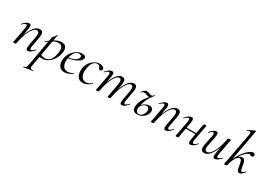

<svg xmlns="http://www.w3.org/2000/svg" viewBox="19 -1791 4386 3133"><g transform="rotate(30 2212.0 -225.0)"><path d="M302 -36Q302 -56 308 -89L337 -248Q343 -280 343 -302Q343 -360 300 -360Q267 -360 231.5 -318Q196 -276 165 -196Q134 -116 114 -7L102 -8Q122 -124 157.5 -212.5Q193 -301 238.5 -350Q284 -399 333 -399Q366 -399 382 -381Q398 -363 398 -325Q398 -307 391 -267L358 -89Q355 -74 355 -63Q355 -31 375 -31Q397 -31 441 -77Q443 -79 444 -79Q447 -79 449.5 -75.5Q452 -72 449 -69Q415 -29 388.5 -10Q362 9 337 9Q319 9 310.5 -1.5Q302 -12 302 -36ZM59 2 63 -21Q69 -45 74 -74L115 -297Q118 -312 118 -324Q118 -356 98 -356Q86 -356 67.5 -344Q49 -332 29 -310Q28 -309 26 -309Q23 -309 20.5 -312.5Q18 -316 21 -318Q55 -357 83.5 -376Q112 -395 138 -395Q155 -395 163 -384.5Q171 -374 171 -351Q171 -325 166 -299L114 -7Q113 0 104.5 4Q96 8 82 8Q68 8 63.5 6.5Q59 5 59 2Z M406 263Q428 259 439 252.5Q450 246 455.5 231.5Q461 217 467 185L569 -386Q569 -388 583 -400.5Q597 -413 608 -427Q619 -441 622 -459Q623 -463 628.5 -462Q634 -461 633 -457L520 178Q517 195 517 205Q517 224 526 232Q535 240 555 240Q560 240 578 238H579Q582 238 583 243Q584 248 580 249L408 275Q404 276 403 270Q402 264 406 263ZM522 -8 532 -60Q556 -45 580.5 -36Q605 -27 638 -27Q701 -27 739 -80Q777 -133 788 -220Q791 -241 791 -261Q791 -357 708 -357Q665 -357 620 -333Q575 -309 507 -256L505 -255Q502 -255 499.5 -259.5Q497 -264 500 -265Q642 -393 750 -393Q798 -393 823 -366.5Q848 -340 848 -289Q848 -273 845 -253Q836 -186 800 -127.5Q764 -69 713 -34Q662 1 610 1Q577 1 560.5 -1Q544 -3 522 -8Z M899 -133Q899 -155 904 -185Q913 -236 946 -285.5Q979 -335 1028.5 -367Q1078 -399 1132 -399Q1168 -399 1186.5 -384.5Q1205 -370 1200 -345Q1194 -314 1156.5 -285.5Q1119 -257 1061.5 -237.5Q1004 -218 940 -211L942 -224Q1022 -235 1073 -260Q1124 -285 1133 -324Q1135 -334 1135 -338Q1135 -355 1121 -363.5Q1107 -372 1088 -372Q1040 -372 1008 -329Q976 -286 965 -218Q959 -187 959 -159Q959 -97 986.5 -59.5Q1014 -22 1065 -22Q1122 -22 1166 -55H1168Q1171 -55 1173.5 -52Q1176 -49 1173 -46Q1103 12 1027 12Q964 12 931.5 -28.5Q899 -69 899 -133Z M1244 -142Q1244 -174 1250 -202Q1262 -262 1296 -307Q1330 -352 1375 -375.5Q1420 -399 1464 -399Q1499 -399 1524.5 -383.5Q1550 -368 1550 -344Q1550 -329 1541.5 -318.5Q1533 -308 1517 -308Q1491 -308 1481 -340Q1477 -354 1464.5 -365.5Q1452 -377 1429 -377Q1382 -377 1352 -337Q1322 -297 1311 -233Q1304 -193 1304 -167Q1304 -103 1332 -62.5Q1360 -22 1414 -22Q1465 -22 1520 -67L1522 -68Q1525 -68 1527.5 -64Q1530 -60 1528 -58Q1448 13 1372 13Q1307 13 1275.5 -31.5Q1244 -76 1244 -142Z M2073 -35Q2073 -56 2079 -89L2108 -248Q2113 -274 2113 -302Q2113 -331 2103.5 -345.5Q2094 -360 2074 -360Q2043 -360 2008.5 -318Q1974 -276 1943 -196Q1912 -116 1893 -7L1882 -8Q1901 -124 1936 -213Q1971 -302 2015 -350.5Q2059 -399 2107 -399Q2137 -399 2152 -381.5Q2167 -364 2167 -325Q2167 -302 2161 -267L2129 -89Q2126 -74 2126 -63Q2126 -47 2131 -39Q2136 -31 2145 -31Q2167 -31 2211 -77Q2213 -79 2215 -79Q2218 -79 2220 -75.5Q2222 -72 2219 -69Q2185 -29 2158.5 -10Q2132 9 2107 9Q2089 9 2081 -1.5Q2073 -12 2073 -35ZM1619 2Q1619 1 1627 -39L1633 -69L1675 -297Q1678 -312 1678 -324Q1678 -356 1658 -356Q1646 -356 1627.5 -344Q1609 -332 1589 -310Q1588 -309 1586 -309Q1583 -309 1580.5 -312.5Q1578 -316 1581 -318Q1615 -357 1643.5 -376Q1672 -395 1698 -395Q1715 -395 1723 -384.5Q1731 -374 1731 -351Q1731 -325 1726 -299L1674 -7Q1669 8 1642 8Q1628 8 1623.5 6.5Q1619 5 1619 2ZM1839 2 1844 -21 1854 -74 1887 -248Q1891 -275 1891 -299Q1891 -360 1854 -360Q1823 -360 1788.5 -317.5Q1754 -275 1723.5 -195Q1693 -115 1674 -7L1661 -8Q1681 -124 1715.5 -212.5Q1750 -301 1794.5 -350Q1839 -399 1887 -399Q1917 -399 1931.5 -381.5Q1946 -364 1946 -326Q1946 -302 1940 -267L1893 -7Q1892 0 1884 4Q1876 8 1862 8Q1848 8 1843.5 6.5Q1839 5 1839 2Z M2307 -74Q2307 -93 2310 -109Q2322 -181 2363 -244Q2404 -307 2496 -402L2503 -395Q2431 -312 2403 -240.5Q2375 -169 2362 -91Q2361 -86 2361 -75Q2361 -45 2376 -24.5Q2391 -4 2420 -4Q2451 -4 2474 -25Q2497 -46 2508.5 -74Q2520 -102 2520 -123Q2520 -149 2506 -167Q2492 -185 2469 -185Q2451 -185 2429 -175Q2407 -165 2388 -144Q2369 -123 2362 -91L2349 -92Q2356 -130 2384 -158Q2412 -186 2447 -200Q2482 -214 2511 -214Q2541 -214 2559.5 -195Q2578 -176 2578 -145Q2578 -108 2554 -71Q2530 -34 2488.5 -10Q2447 14 2400 14Q2307 14 2307 -74ZM2272 -326Q2269 -326 2266.5 -328.5Q2264 -331 2266 -333Q2280 -355 2304.5 -375Q2329 -395 2352 -395Q2371 -395 2401 -383Q2427 -372 2443 -372Q2460 -372 2470 -379Q2480 -386 2496 -402Q2496 -403 2498 -403Q2500 -403 2502 -400Q2504 -397 2503 -395Q2476 -360 2456.5 -345Q2437 -330 2419 -330Q2398 -330 2374 -341Q2359 -347 2348 -350Q2337 -353 2322 -353Q2305 -353 2295.5 -346.5Q2286 -340 2273 -326Z M2897 -36Q2897 -56 2903 -89L2932 -248Q2938 -280 2938 -302Q2938 -360 2895 -360Q2862 -360 2826.5 -318Q2791 -276 2760 -196Q2729 -116 2709 -7L2697 -8Q2717 -124 2752.5 -212.5Q2788 -301 2833.5 -350Q2879 -399 2928 -399Q2961 -399 2977 -381Q2993 -363 2993 -325Q2993 -307 2986 -267L2953 -89Q2950 -74 2950 -63Q2950 -31 2970 -31Q2992 -31 3036 -77Q3038 -79 3039 -79Q3042 -79 3044.5 -75.5Q3047 -72 3044 -69Q3010 -29 2983.5 -10Q2957 9 2932 9Q2914 9 2905.5 -1.5Q2897 -12 2897 -36ZM2654 2 2658 -21Q2664 -45 2669 -74L2710 -297Q2713 -312 2713 -324Q2713 -356 2693 -356Q2681 -356 2662.5 -344Q2644 -332 2624 -310Q2623 -309 2621 -309Q2618 -309 2615.5 -312.5Q2613 -316 2616 -318Q2650 -357 2678.5 -376Q2707 -395 2733 -395Q2750 -395 2758 -384.5Q2766 -374 2766 -351Q2766 -325 2761 -299L2709 -7Q2708 0 2699.5 4Q2691 8 2677 8Q2663 8 2658.5 6.5Q2654 5 2654 2Z M3119 2 3123 -21Q3129 -45 3134 -74L3175 -297Q3178 -312 3178 -324Q3178 -356 3158 -356Q3146 -356 3127.5 -344Q3109 -332 3089 -310Q3088 -309 3086 -309Q3083 -309 3080.5 -312.5Q3078 -316 3081 -318Q3115 -357 3143.5 -376Q3172 -395 3198 -395Q3215 -395 3223 -384.5Q3231 -374 3231 -351Q3231 -325 3226 -299L3174 -7Q3173 0 3164.5 4Q3156 8 3142 8Q3128 8 3123.5 6.5Q3119 5 3119 2ZM3183 -203H3415L3412 -183H3179ZM3362 -35Q3362 -56 3368 -87L3420 -380Q3421 -386 3429 -390.5Q3437 -395 3451 -395Q3474 -395 3474 -388Q3473 -382 3468 -358Q3463 -334 3459 -313L3418 -90Q3415 -75 3415 -63Q3415 -31 3436 -31Q3447 -31 3465.5 -43Q3484 -55 3504 -77Q3506 -79 3508 -79Q3511 -79 3513 -75.5Q3515 -72 3512 -69Q3478 -29 3450 -10.5Q3422 8 3396 8Q3378 8 3370 -2Q3362 -12 3362 -35Z M3596 -61Q3596 -88 3603 -119L3639 -297Q3642 -314 3642 -324Q3642 -355 3623 -355Q3603 -355 3557 -309Q3555 -307 3553 -307Q3550 -307 3548 -310.5Q3546 -314 3549 -317Q3584 -357 3610.5 -376Q3637 -395 3662 -395Q3697 -395 3697 -349Q3697 -334 3690 -297L3658 -138Q3651 -107 3651 -82Q3651 -26 3694 -26Q3727 -26 3762.5 -68Q3798 -110 3829.5 -190Q3861 -270 3880 -379L3893 -378Q3873 -262 3837.5 -173.5Q3802 -85 3756.5 -36Q3711 13 3662 13Q3596 13 3596 -61ZM3824 -35Q3824 -61 3829 -87L3880 -379Q3883 -394 3912 -394Q3936 -394 3936 -388L3932 -365Q3926 -341 3921 -312L3880 -89Q3877 -74 3877 -62Q3877 -30 3896 -30Q3922 -30 3966 -76Q3967 -77 3969 -77Q3972 -77 3974 -73.5Q3976 -70 3974 -68Q3939 -28 3911 -9.5Q3883 9 3857 9Q3840 9 3832 -1.5Q3824 -12 3824 -35Z M4034 2 4038 -21Q4044 -45 4049 -74L4151 -619Q4153 -635 4153 -640Q4153 -666 4131 -666Q4115 -666 4083 -651H4081Q4077 -651 4076 -655.5Q4075 -660 4078 -662L4207 -725H4209Q4213 -725 4216 -722Q4219 -719 4218 -717L4089 -7Q4088 0 4079.5 4Q4071 8 4057 8Q4034 8 4034 2ZM4263 -97Q4255 -151 4244.5 -177.5Q4234 -204 4209 -204Q4174 -204 4141 -148Q4108 -92 4089 -7L4075 -8Q4091 -104 4142.5 -193.5Q4194 -283 4254 -339.5Q4314 -396 4351 -396Q4371 -396 4382.5 -385.5Q4394 -375 4394 -359Q4394 -347 4383.5 -337Q4373 -327 4358 -327Q4350 -327 4336 -335Q4334 -336 4327 -339Q4320 -342 4313 -342Q4296 -342 4267.5 -320.5Q4239 -299 4209.5 -264Q4180 -229 4160 -189L4149 -184Q4169 -211 4195 -225Q4221 -239 4242 -239Q4267 -239 4281 -220.5Q4295 -202 4301.5 -177.5Q4308 -153 4314 -110Q4321 -67 4327 -48.5Q4333 -30 4348 -30Q4358 -30 4374.5 -41Q4391 -52 4409 -70Q4410 -71 4412 -71Q4415 -71 4417.5 -67.5Q4420 -64 4417 -62Q4377 -20 4359 -4.5Q4341 11 4320 11Q4301 11 4290 -4Q4279 -19 4274.5 -38.5Q4270 -58 4263 -97Z"/></g></svg>

Font: Cormorant Infant
Style: Italic
Weight: 400
Italic angle: -10°
Designer: Christian Thalmann (Catharsis Fonts)
Foundry: Catharsis Fonts
Version: Version 4.000